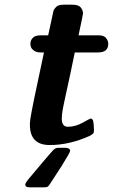

<svg xmlns="http://www.w3.org/2000/svg" viewBox="-20 -609 483 821"><path d="M87.9 179.2Q87.9 172.4 115.2 141.1Q132.3 120.1 158.2 89.8Q200.2 40 209 31.5Q217.8 22.9 230 22.9H256.8Q279.8 22.9 279.8 36.1Q279.8 43 242.2 103Q215.3 145 194.8 175.8Q188 187 183.6 189.5Q179.2 191.9 168.9 191.9H106Q87.9 192.4 87.9 179.2ZM107.9 -75.2V-83Q107.9 -103 139.2 -249Q156.2 -329.1 168 -384.8H153.8Q135.7 -384.8 125.5 -392.3Q115.2 -399.9 112.5 -407.5Q109.9 -415 109.9 -421.9Q109.9 -439.9 125 -451.2Q134.8 -458 157.2 -458H186Q206.1 -553.2 208.5 -562Q210.9 -570.8 223.1 -582Q232.9 -588.9 252 -588.9H290Q315.9 -588.9 325.4 -576.9Q335 -564.9 335 -551.8Q335 -546.9 315.9 -458H400.9Q424.8 -458 433.8 -446Q442.9 -434.1 442.9 -421.9Q442.9 -384.8 399.9 -384.8H299.8Q291 -339.8 279.5 -287.4Q268.1 -234.9 262.9 -211.4Q257.8 -188 252.4 -162.1Q247.1 -136.2 245.6 -123.5Q244.1 -110.8 244.1 -102.1Q244.1 -66.9 270 -66.9Q302.2 -66.9 333.7 -84.5Q365.2 -102.1 367.2 -102.1Q372.1 -102.1 375 -98.6Q377.9 -95.2 378.9 -89.1Q379.9 -83 380.4 -77.4Q380.9 -71.8 381.3 -64.5Q381.8 -57.1 381.8 -55.2Q381.8 -54.2 381.8 -51Q381.8 -47.9 381.3 -46.9Q380.9 -45.9 380.9 -43.5Q380.9 -41 379.9 -40.5Q378.9 -40 377.9 -38.1Q377 -36.1 375 -35.2Q373 -34.2 370.6 -32.5Q368.2 -30.8 365.2 -28.8Q278.3 11.2 191.9 11.2Q107.9 10.7 107.9 -75.2Z"/></svg>

Font: CMU Sans Serif
Style: BoldOblique
Weight: 700
Italic angle: -12°
Version: Version 0.7.0